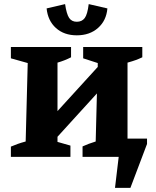

<svg xmlns="http://www.w3.org/2000/svg" viewBox="-20 -764 759 935"><path d="M354 -592Q292 -592 252.5 -627.5Q213 -663 207 -723L297 -744Q304 -696 316.5 -677Q329 -658 354 -658Q379 -658 392.5 -676Q406 -694 412 -744L503 -723Q498 -664 457.5 -628Q417 -592 354 -592ZM33 0V-50Q49 -57 66 -63Q83 -69 105 -75L115 -457L33 -480V-535H326V-485Q295 -469 260 -459V-223L456 -438V-457L385 -480V-535H673V-485Q656 -477 641 -471.5Q626 -466 601 -459V-89H696V-63L615 151H540L558 0H382V-51Q397 -58 412 -63.5Q427 -69 446 -75L452 -309L260 -98V-73L323 -55V0Z"/></svg>

Font: Piazzolla SC
Style: Bold
Weight: 700
Designer: Juan Pablo del Peral
Foundry: Huerta Tipografica
Version: Version 1.330